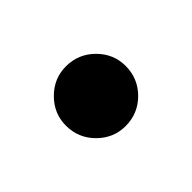

<svg xmlns="http://www.w3.org/2000/svg" viewBox="-44 -199 293 293"><g transform="rotate(45 102.5 -52.5)"><path d="M167 -52Q167 -26 148 -7Q129 12 102 12Q76 12 57 -7Q38 -26 38 -52Q38 -79 57 -98Q76 -117 102 -117Q129 -117 148 -98Q167 -79 167 -52Z"/></g></svg>

Font: Atkinson Hyperlegible Pro
Style: Regular
Weight: 400
Designer: Elliott Scott, Megan Eiswerth, Linus Boman, Theodore Petrosky, Jacob Perez
Foundry: Braille Institute
Version: Version 1.5.1